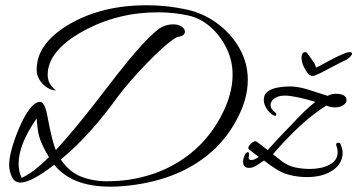

<svg xmlns="http://www.w3.org/2000/svg" viewBox="-20 -654 1364 733"><path d="M427 58Q260 66 187 -25Q99 43 58 43Q36 43 25.5 21.5Q15 0 15 -25Q15 -73 52 -163Q96 -265 133 -265Q152 -265 162 -205Q179 -115 193 -81Q226 -116 275.5 -176Q325 -236 390 -321Q552 -534 605 -554Q623 -561 641 -561Q661 -561 673.5 -552.5Q686 -544 686 -533Q686 -516 657 -513Q636 -502 605.5 -475Q575 -448 541.5 -413.5Q508 -379 479 -345.5Q450 -312 432 -288Q325 -139 218 -50L212 -45Q244 2 289 20Q334 38 389 38Q480 38 562.5 10.5Q645 -17 711.5 -71.5Q778 -126 821 -205Q868 -291 868 -369Q868 -422 845 -469.5Q822 -517 783.5 -551Q745 -585 698 -595Q643 -607 583 -607Q429 -607 299 -536Q162 -461 162 -368Q162 -343 177 -325Q189 -311 194 -309H188Q160 -314 140 -337Q120 -360 120 -388Q120 -440 152.5 -483.5Q185 -527 247 -563Q371 -634 540 -634Q578 -634 616 -630Q654 -626 691 -618Q756 -604 809 -565Q862 -526 894 -470Q926 -414 926 -349Q926 -274 882 -194Q838 -113 768.5 -58.5Q699 -4 612 24.5Q525 53 427 58ZM63 25Q106 6 167 -54Q138 -102 129 -135Q123 -157 120 -202Q51 -103 51 -29Q51 2 63 25ZM1152 22Q1123 22 1094.5 16Q1066 10 1043 -3Q1036 -7 1022.5 -16Q1009 -25 988 -41Q972 -30 958 -21.5Q944 -13 931 -13Q908 -13 908 -38Q908 -46 913.5 -59.5Q919 -73 926 -73Q931 -73 931 -66Q931 -61 930 -58Q930 -57 929.5 -55.5Q929 -54 929 -53Q929 -43 939 -43Q952 -43 968 -55L930 -84Q928 -86 928 -89Q928 -96 938 -105.5Q948 -115 956 -115Q959 -115 1002 -81Q1042 -126 1085 -170Q1117 -204 1141.5 -228Q1166 -252 1184 -265Q1105 -289 1067 -289Q1043 -289 1028 -278.5Q1013 -268 1013 -252Q1013 -239 1027 -228Q1035 -222 1035 -218Q1035 -212 1030 -212Q1020 -212 1003 -232Q987 -252 987 -273Q987 -294 1002.5 -305Q1018 -316 1041 -320Q1064 -324 1086 -324Q1118 -324 1156 -312Q1194 -300 1231 -288Q1245 -296 1261 -296Q1303 -296 1303 -271Q1303 -261 1290.5 -252.5Q1278 -244 1260 -244Q1241 -244 1226 -251Q1132 -193 1022 -65L1058 -37Q1081 -20 1108.5 -14.5Q1136 -9 1163 -9Q1207 -9 1238 -25Q1269 -41 1269 -73Q1269 -86 1265 -95Q1263 -101 1263 -102Q1263 -109 1273 -109Q1278 -109 1280 -104Q1288 -86 1288 -70Q1288 -30 1250.5 -4Q1213 22 1152 22ZM1146 -455Q1151 -455 1157.5 -445Q1164 -435 1175 -420Q1180 -415 1182 -408.5Q1184 -402 1187 -396Q1204 -404 1230 -418.5Q1256 -433 1272 -440Q1280 -444 1293.5 -449.5Q1307 -455 1314 -455Q1324 -455 1324 -449Q1324 -445 1317.5 -438Q1311 -431 1305 -427Q1283 -417 1255 -402Q1227 -387 1204 -375.5Q1181 -364 1174 -364Q1162 -364 1153.5 -376Q1145 -388 1137 -405Q1135 -412 1133 -418.5Q1131 -425 1131 -432Q1131 -455 1146 -455Z"/></svg>

Font: Alex Brush
Style: Regular
Weight: 400
Designer: Robert E. Leuschke
Foundry: Robert E. Leuschke
Version: Version 1.111; ttfautohint (v1.8.4.7-5d5b)